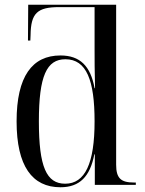

<svg xmlns="http://www.w3.org/2000/svg" viewBox="-20 -780 610 810"><path d="M235 10C316 10 360 -35 378 -129H380V0H553V-10H545C490 -10 470 -28 470 -85V-760H99L98 -609H108L109 -632C110 -725 138 -750 230 -750H379V-571C379 -536 379 -476 381 -408H379C362 -502 317 -546 235 -546C116 -546 50 -458 50 -268C50 -79 116 10 235 10ZM255 -5C176 -5 144 -76 144 -268C144 -460 177 -530 256 -530C345 -530 379 -441 379 -268C379 -91 339 -5 255 -5Z"/></svg>

Font: Noto Serif Display SemiCondensed
Style: Regular
Weight: 400
Width: 4
Designer: Monotype Design Team
Foundry: Monotype Imaging Inc.
Version: Version 2.009